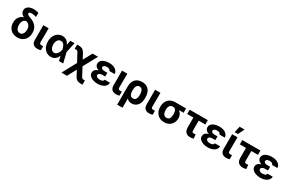

<svg xmlns="http://www.w3.org/2000/svg" viewBox="200 -2473 6584 4380"><g transform="rotate(30 3491.5 -282.5)"><path d="M322.3 -739.3Q355.5 -739.3 385.7 -734.1Q416 -729 450.2 -717.8V-609.4Q426.3 -618.2 395 -624.5Q363.8 -630.9 333 -630.9Q257.8 -630.9 257.8 -591.8Q257.8 -576.7 274.9 -562.3Q292 -547.9 333 -533.2Q450.2 -493.7 506.8 -426Q563.5 -358.4 563.5 -258.8V-250Q563.5 -174.3 532.7 -115.2Q502 -56.2 445.3 -23.2Q388.7 9.8 313.5 9.8Q237.3 9.8 179.9 -22.2Q122.6 -54.2 91.8 -111.6Q61 -168.9 61.5 -242.2V-251Q61 -301.8 80.8 -346.4Q100.6 -391.1 135.5 -421.6Q170.4 -452.1 213.9 -462.9L212.9 -465.8Q167.5 -489.3 144.3 -522Q121.1 -554.7 121.1 -595.7Q121.1 -639.2 145.8 -671.6Q170.4 -704.1 215.8 -721.7Q261.2 -739.3 322.3 -739.3ZM313.5 -104.5Q364.7 -104.5 392.8 -146.5Q420.9 -188.5 420.9 -257.8V-265.6Q420.9 -299.8 407 -331.5Q393.1 -363.3 368.4 -385.5Q343.8 -407.7 313.5 -414.1Q278.8 -414.1 253.9 -394.8Q229 -375.5 216.1 -341.8Q203.1 -308.1 203.1 -265.6V-257.8Q203.1 -212.9 215.8 -178.2Q228.5 -143.6 253.4 -124Q278.3 -104.5 313.5 -104.5Z M830.1 -530.3 828.1 -165Q828.1 -134.3 841.8 -122.8Q855.5 -111.3 883.8 -111.3Q895.5 -111.3 906.5 -112.3Q917.5 -113.3 925.8 -114.3V-7.8Q889.2 5.9 838.9 5.9Q767.6 5.9 728.5 -31.2Q689.5 -68.4 689.5 -147.5V-530.3Z M963.9 -265.6Q963.9 -344.7 994.1 -406.5Q1024.4 -468.3 1077.4 -502.7Q1130.4 -537.1 1195.3 -537.1Q1258.8 -537.1 1305.2 -503.7Q1351.6 -470.2 1374 -412.1H1376.5L1401.4 -530.3H1511.7L1454.6 -265.1L1518.6 0H1407.2L1379.4 -121.1H1376Q1353 -60.5 1306.9 -24.7Q1260.7 11.2 1192.4 10.7Q1126.5 10.7 1074.5 -24.4Q1022.5 -59.6 993.2 -122.6Q963.9 -185.5 963.9 -265.6ZM1212.9 -106.4Q1248 -106.4 1275.6 -130.6Q1303.2 -154.8 1320.6 -190.7Q1337.9 -226.6 1345.7 -263.7L1346.2 -265.1L1345.7 -266.6Q1333 -331.1 1302.5 -376.5Q1272 -421.9 1217.8 -421.9Q1183.1 -421.9 1157.5 -402.1Q1131.8 -382.3 1118.2 -347.2Q1104.5 -312 1104.5 -266.6Q1104.5 -220.7 1118.2 -184.1Q1131.8 -147.5 1156.5 -127Q1181.2 -106.4 1212.9 -106.4Z M1787.1 -168.5 1676.8 -372.1Q1663.1 -397.5 1656 -406.7Q1648.9 -416 1639.9 -418.5Q1630.9 -420.9 1609.4 -420.9H1578.1V-533.2H1609.4Q1659.7 -533.2 1691.4 -523.7Q1723.1 -514.2 1746.3 -491.5Q1769.5 -468.8 1793 -425.8L1859.4 -298.8L1986.3 -530.3H2130.9L1932.1 -165.5L2042 41Q2053.7 63.5 2061.3 72.5Q2068.8 81.5 2078.6 84.2Q2088.4 86.9 2109.4 86.9H2140.6V199.2H2109.4Q2058.1 199.2 2026.4 190.2Q1994.6 181.2 1971.7 158.9Q1948.7 136.7 1925.8 93.8L1858.4 -35.2L1733.4 199.2H1587.9Z M2301.3 -268.1Q2247.6 -283.2 2220 -314.9Q2192.4 -346.7 2192.4 -384.8Q2192.4 -432.6 2222.4 -467Q2252.4 -501.5 2305.9 -519.3Q2359.4 -537.1 2428.7 -537.1Q2491.7 -537.1 2542 -518.1Q2592.3 -499 2622.3 -463.4Q2652.3 -427.7 2655.3 -378.9H2514.6Q2511.7 -404.8 2487.1 -418.2Q2462.4 -431.6 2421.9 -431.6Q2393.1 -431.6 2372.6 -423.6Q2352.1 -415.5 2341.6 -402.3Q2331.1 -389.2 2331.1 -373Q2331.1 -348.6 2355 -334.5Q2378.9 -320.3 2421.9 -320.3H2497.1V-222.7H2421.9Q2379.9 -222.7 2350.8 -206.1Q2321.8 -189.5 2321.3 -158.2Q2321.8 -141.1 2333.7 -127.2Q2345.7 -113.3 2368.2 -105Q2390.6 -96.7 2421.9 -96.7Q2470.7 -96.7 2495.6 -110.8Q2520.5 -125 2524.4 -153.3H2663.1Q2660.6 -101.6 2628.7 -64.7Q2596.7 -27.8 2544.2 -9Q2491.7 9.8 2428.7 9.8Q2359.9 9.8 2304 -9.3Q2248 -28.3 2215.8 -63.2Q2183.6 -98.1 2183.6 -144.5Q2183.6 -189 2212.6 -221.4Q2241.7 -253.9 2301.3 -268.1Z M2902.3 -530.3 2900.4 -165Q2900.4 -134.3 2914.1 -122.8Q2927.7 -111.3 2956.1 -111.3Q2967.8 -111.3 2978.8 -112.3Q2989.7 -113.3 2998 -114.3V-7.8Q2961.4 5.9 2911.1 5.9Q2839.8 5.9 2800.8 -31.2Q2761.7 -68.4 2761.7 -147.5V-530.3Z M3294.9 -537.1Q3377.4 -537.1 3430.4 -500.5Q3483.4 -463.9 3507.8 -401.4Q3532.2 -338.9 3532.2 -258.8V-250Q3532.2 -171.9 3506.8 -113.3Q3481.4 -54.7 3434.1 -22.5Q3386.7 9.8 3322.3 9.8Q3240.7 9.8 3194.8 -46.9L3195.3 197.3H3054.7V-280.3Q3054.7 -362.3 3084 -420.2Q3113.3 -478 3167.2 -507.6Q3221.2 -537.1 3294.9 -537.1ZM3194.3 -244.1Q3195.3 -186 3217.5 -145.8Q3239.7 -105.5 3293 -105.5Q3345.7 -105.5 3368.7 -147Q3391.6 -188.5 3390.6 -250V-258.8Q3390.6 -329.6 3366.9 -373.3Q3343.3 -417 3291 -417Q3241.2 -417 3217.8 -375.2Q3194.3 -333.5 3194.3 -267.6Z M3774.4 -530.3 3772.5 -165Q3772.5 -134.3 3786.1 -122.8Q3799.8 -111.3 3828.1 -111.3Q3839.8 -111.3 3850.8 -112.3Q3861.8 -113.3 3870.1 -114.3V-7.8Q3833.5 5.9 3783.2 5.9Q3711.9 5.9 3672.9 -31.2Q3633.8 -68.4 3633.8 -147.5V-530.3Z M4178.7 -513.7H4459V-399.4H4338.4Q4375.5 -370.1 4398.2 -328.9Q4420.9 -287.6 4420.9 -242.2V-232.4Q4420.9 -164.1 4392.3 -108.9Q4363.8 -53.7 4309.3 -22Q4254.9 9.8 4179.7 9.8Q4101.6 9.8 4045.2 -23.9Q3988.8 -57.6 3959.2 -116.9Q3929.7 -176.3 3929.7 -251V-262.7Q3929.7 -335 3959 -391.8Q3988.3 -448.7 4044.4 -481.2Q4100.6 -513.7 4178.7 -513.7ZM4179.7 -104.5Q4231.4 -104.5 4254.4 -144.5Q4277.3 -184.6 4277.3 -251V-262.7Q4277.3 -324.2 4254.2 -361.8Q4231 -399.4 4178.7 -399.4Q4124 -399.4 4098.6 -361.3Q4073.2 -323.2 4073.2 -262.7V-251Q4073.2 -184.6 4098.6 -144.5Q4124 -104.5 4179.7 -104.5Z M5022.5 -417H4847.7V-159.2Q4847.7 -129.4 4859.4 -117.4Q4871.1 -105.5 4893.6 -105.5Q4907.7 -105.5 4914.3 -106.9Q4920.9 -108.4 4941.4 -113.3L4956.1 -5.9Q4934.6 2.9 4913.6 6.3Q4892.6 9.8 4864.3 9.8Q4788.6 9.8 4747.8 -33Q4707 -75.7 4707 -160.2V-417H4543.9V-530.3H5022.5Z M5202.6 -268.1Q5148.9 -283.2 5121.3 -314.9Q5093.8 -346.7 5093.8 -384.8Q5093.8 -432.6 5123.8 -467Q5153.8 -501.5 5207.3 -519.3Q5260.7 -537.1 5330.1 -537.1Q5393.1 -537.1 5443.4 -518.1Q5493.7 -499 5523.7 -463.4Q5553.7 -427.7 5556.6 -378.9H5416Q5413.1 -404.8 5388.4 -418.2Q5363.8 -431.6 5323.2 -431.6Q5294.4 -431.6 5273.9 -423.6Q5253.4 -415.5 5242.9 -402.3Q5232.4 -389.2 5232.4 -373Q5232.4 -348.6 5256.3 -334.5Q5280.3 -320.3 5323.2 -320.3H5398.4V-222.7H5323.2Q5281.2 -222.7 5252.2 -206.1Q5223.1 -189.5 5222.7 -158.2Q5223.1 -141.1 5235.1 -127.2Q5247.1 -113.3 5269.5 -105Q5292 -96.7 5323.2 -96.7Q5372.1 -96.7 5397 -110.8Q5421.9 -125 5425.8 -153.3H5564.5Q5562 -101.6 5530 -64.7Q5498 -27.8 5445.6 -9Q5393.1 9.8 5330.1 9.8Q5261.2 9.8 5205.3 -9.3Q5149.4 -28.3 5117.2 -63.2Q5085 -98.1 5085 -144.5Q5085 -189 5114 -221.4Q5143.1 -253.9 5202.6 -268.1Z M5803.7 -530.3 5801.8 -165Q5801.8 -134.3 5815.4 -122.8Q5829.1 -111.3 5857.4 -111.3Q5869.1 -111.3 5880.1 -112.3Q5891.1 -113.3 5899.4 -114.3V-7.8Q5862.8 5.9 5812.5 5.9Q5741.2 5.9 5702.1 -31.2Q5663.1 -68.4 5663.1 -147.5V-530.3ZM5725.6 -763.7H5855.5L5774.4 -599.6H5689.5Z M6408.2 -417H6233.4V-159.2Q6233.4 -129.4 6245.1 -117.4Q6256.8 -105.5 6279.3 -105.5Q6293.5 -105.5 6300 -106.9Q6306.6 -108.4 6327.1 -113.3L6341.8 -5.9Q6320.3 2.9 6299.3 6.3Q6278.3 9.8 6250 9.8Q6174.3 9.8 6133.5 -33Q6092.8 -75.7 6092.8 -160.2V-417H5929.7V-530.3H6408.2Z M6588.4 -268.1Q6534.7 -283.2 6507.1 -314.9Q6479.5 -346.7 6479.5 -384.8Q6479.5 -432.6 6509.5 -467Q6539.6 -501.5 6593 -519.3Q6646.5 -537.1 6715.8 -537.1Q6778.8 -537.1 6829.1 -518.1Q6879.4 -499 6909.4 -463.4Q6939.5 -427.7 6942.4 -378.9H6801.8Q6798.8 -404.8 6774.2 -418.2Q6749.5 -431.6 6709 -431.6Q6680.2 -431.6 6659.7 -423.6Q6639.2 -415.5 6628.7 -402.3Q6618.2 -389.2 6618.2 -373Q6618.2 -348.6 6642.1 -334.5Q6666 -320.3 6709 -320.3H6784.2V-222.7H6709Q6667 -222.7 6637.9 -206.1Q6608.9 -189.5 6608.4 -158.2Q6608.9 -141.1 6620.8 -127.2Q6632.8 -113.3 6655.3 -105Q6677.7 -96.7 6709 -96.7Q6757.8 -96.7 6782.7 -110.8Q6807.6 -125 6811.5 -153.3H6950.2Q6947.8 -101.6 6915.8 -64.7Q6883.8 -27.8 6831.3 -9Q6778.8 9.8 6715.8 9.8Q6647 9.8 6591.1 -9.3Q6535.2 -28.3 6502.9 -63.2Q6470.7 -98.1 6470.7 -144.5Q6470.7 -189 6499.8 -221.4Q6528.8 -253.9 6588.4 -268.1Z"/></g></svg>

Font: Pretendard
Style: Bold
Weight: 700
Designer: Base glyphs from Inter by Rasmus Andersson; Hangeul glyphs from Noto Sans CJK(Source Han Sans) by Jang Soo-young and Kan
Foundry: Kil Hyung-jin
Version: Version 1.309